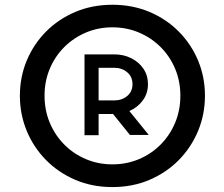

<svg xmlns="http://www.w3.org/2000/svg" viewBox="-20 -754 920 787"><path d="M162.6 -361.6Q162.6 -421.1 184 -472.1Q205.4 -523 243.5 -561.1Q281.7 -599.2 332.2 -620.6Q382.7 -642 440.8 -642Q498.9 -642 549.6 -620.6Q600.3 -599.2 638.4 -561.1Q676.5 -523 697.9 -472.1Q719.3 -421.1 719.3 -361.6Q719.3 -302.1 697.9 -251Q676.5 -199.8 638.4 -161.4Q600.3 -123 549.6 -101.7Q498.9 -80.3 440.8 -80.3Q382.7 -80.3 332.2 -101.7Q281.7 -123 243.5 -161.4Q205.4 -199.8 184 -251Q162.6 -302.1 162.6 -361.6ZM61.5 -361.6Q61.5 -285.6 89.4 -218Q117.3 -150.3 168.3 -98.4Q219.3 -46.5 288.5 -16.9Q357.8 12.8 440.8 12.8Q523.8 12.8 593 -16.9Q662.3 -46.5 713.3 -98.4Q764.2 -150.3 792.2 -218Q820.1 -285.6 820.1 -361.6Q820.1 -437.8 792.2 -505.2Q764.2 -572.5 713.3 -624.1Q662.3 -675.7 592.9 -705.1Q523.4 -734.5 440.8 -734.5Q358.1 -734.5 288.7 -705.1Q219.3 -675.7 168.3 -624.1Q117.3 -572.5 89.4 -505.2Q61.5 -437.8 61.5 -361.6ZM589.7 -200.9 510.2 -298.9Q543.9 -313.4 565.2 -342.2Q586.5 -371.1 586.5 -408.8Q586.5 -444.4 568.1 -472Q549.6 -499.6 518.2 -515.3Q486.9 -531.1 448.5 -531.1H326.4V-199.9H384.2V-286.7H428.7Q432.8 -286.7 436.3 -286.8Q439.8 -287 443.1 -287.1L512.5 -200.9ZM384.2 -342.4V-476.1H448.5Q479.8 -476.1 501.5 -457.7Q523.1 -439.4 523.1 -408.8Q523.1 -378.6 501.4 -360.5Q479.6 -342.4 448.5 -342.4Z"/></svg>

Font: Estedad-FD VF
Style: Regular
Weight: 100
Designer: Amin Abedi
Version: Version 7.3